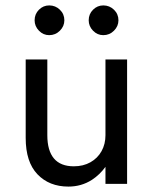

<svg xmlns="http://www.w3.org/2000/svg" viewBox="-20 -680 565 710"><path d="M308 -605Q308 -628 324 -644Q340 -660 362 -660Q385 -660 401.5 -644Q418 -628 418 -605Q418 -583 401.5 -566.5Q385 -550 362 -550Q340 -550 324 -566.5Q308 -583 308 -605ZM108 -605Q108 -628 124 -644Q140 -660 162 -660Q185 -660 201.5 -644Q218 -628 218 -605Q218 -583 201.5 -566.5Q185 -550 162 -550Q140 -550 124 -566.5Q108 -583 108 -605ZM370 -460H450V0H370V-63Q349 -34 320 -15Q281 10 233 10Q162 10 118.5 -35.5Q75 -81 75 -170V-460H155V-180Q155 -123 179.5 -94Q204 -65 253 -65Q288 -65 314.5 -80Q341 -95 355.5 -121Q370 -147 370 -180Z"/></svg>

Font: Jost
Style: Regular
Weight: 400
Version: Version 3.710